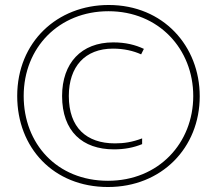

<svg xmlns="http://www.w3.org/2000/svg" viewBox="-20 -742 871 770"><path d="M413 8C628 8 781 -149 781 -356C781 -557 635 -722 416 -722C209 -722 49 -573 49 -357C49 -150 194 8 413 8ZM413 -17C208 -17 75 -166 75 -357C75 -552 217 -697 415 -697C617 -697 755 -545 755 -357C755 -169 617 -17 413 -17ZM437 -143C479 -143 516 -150 550 -164V-187C510 -172 478 -167 441 -167C327 -167 256 -230 256 -357C256 -475 321 -547 433 -547C477 -547 515 -538 546 -524L557 -546C523 -562 484 -572 434 -572C306 -572 229 -489 229 -357C229 -215 311 -143 437 -143Z"/></svg>

Font: Noto Sans Thai Cond Thin
Style: Regular
Weight: 100
Width: 3
Designer: Monotype Design Team
Foundry: Monotype Imaging Inc.
Version: Version 2.002